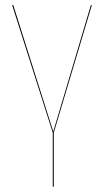

<svg xmlns="http://www.w3.org/2000/svg" viewBox="-20 -537 405 748"><path d="M337.9 -517.1 189.5 -20V190.4H185.5V-20L27.3 -517.1H31.7L187.5 -24.4L334 -517.1Z"/></svg>

Font: Fira Sans Compressed Four
Style: Regular
Weight: 100
Width: 1
Designer: Carrois Corporate & Edenspiekermann AG
Foundry: Carrois Corporate GbR & Edenspiekermann AG
Version: Version 4.203;PS 004.203;hotconv 1.0.88;makeotf.lib2.5.64775